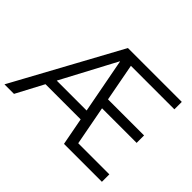

<svg xmlns="http://www.w3.org/2000/svg" viewBox="-157 -951 1198 1198"><g transform="rotate(45 441.5 -352.5)"><path d="M-13.1 0 371.5 -705H846.8V-639.6H440.6L457.7 -668L514 -369.8L486.3 -390.6H828.3V-324.9H499.6L519.2 -345.4L577.2 -39.4L545.9 -65.7H846.8V0H512.2L473.4 -204.2L501.3 -181.7H148.3L178.7 -203.3L71 0ZM394 -610.3 191.4 -228.9 185.1 -247.1H482.5L468.7 -227.3L396 -610.3Z"/></g></svg>

Font: Nunito Sans 12pt ExtraLight SemiCondensed
Style: Regular
Weight: 200
Width: 4
Version: Version 3.101;gftools[0.9.27]